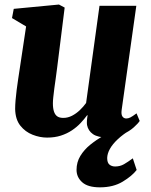

<svg xmlns="http://www.w3.org/2000/svg" viewBox="-20 -580 646 824"><path d="M182 10.5Q151 10.5 119.8 -1.8Q88.5 -14 67.2 -40.8Q46 -67.5 45 -112Q45 -129 46.8 -150Q48.5 -171 51.5 -194Q54.5 -217 58 -240.8Q61.5 -264.5 65 -287L92 -466.5L31.5 -502.5L39 -542L233 -560.5L257.5 -547.5L225 -287.5Q222.5 -266 219.2 -243.8Q216 -221.5 213.2 -201Q210.5 -180.5 208.8 -164Q207 -147.5 207 -137Q207 -114.5 211.8 -100.8Q216.5 -87 226 -80.5Q235.5 -74 251.5 -74Q271 -74 289 -83.2Q307 -92.5 322.5 -107.2Q338 -122 349.5 -138L407 -555H565L502 -107.5Q499.5 -88.5 505.5 -80Q511.5 -71.5 522 -71.5Q530.5 -71.5 539.5 -76Q548.5 -80.5 566 -93.5L579.5 -61Q573 -50.5 554.5 -33.8Q536 -17 507 -3.5Q478 10 440.5 10Q400 10 379.2 -4.2Q358.5 -18.5 353.5 -43.5Q353 -47 352.8 -51.8Q352.5 -56.5 353 -62Q353.5 -67.5 354.2 -73.5Q355 -79.5 356 -85L354 -85.5Q341.5 -68.5 325.5 -51.5Q309.5 -34.5 288.5 -20.5Q267.5 -6.5 241.2 2Q215 10.5 182 10.5ZM409 224Q357 224 332.8 202.2Q308.5 180.5 308.5 149Q308.5 116 324.8 89.2Q341 62.5 367.2 41.2Q393.5 20 423.2 3.2Q453 -13.5 479.5 -26.5L505 -35.5L543 -25Q508.5 -4 485.8 17.2Q463 38.5 451.8 58.8Q440.5 79 440 98Q440 118.5 449.8 126.5Q459.5 134.5 474.5 134.5Q495 134.5 512 124.8Q529 115 550 99.5L566.5 149.5Q546.5 175.5 506.2 199.8Q466 224 409 224Z"/></svg>

Font: Merriweather 36pt Black
Style: Italic
Weight: 900
Italic angle: -7.8°
Version: Version 2.101